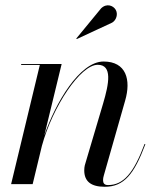

<svg xmlns="http://www.w3.org/2000/svg" viewBox="-20 -705 614 735"><path d="M409.5 -618.5C425.5 -628 432.5 -651 423 -667.5C413.5 -684 388 -693.5 367 -673L272 -557.5L274 -555.5ZM132.5 -456.5 22.5 0H105L140.5 -147C181.5 -296.5 287.5 -457 354 -457C411 -457 397.5 -385.5 374.5 -308L309 -87C306 -78 302.5 -67.5 302.5 -53C302.5 -10 329 10 381 10C454.5 10 493.5 -38 536.5 -153L533.5 -154C491.5 -41.5 452 3.5 393.5 3.5C378.5 3.5 374.5 -5 374.5 -15.5C374.5 -20.5 375.5 -27.5 377.5 -33.5L459 -319.5C482.5 -400 463 -469.5 376.5 -469.5C284.5 -469.5 191.5 -309.5 149.5 -186L216 -460H61V-456.5Z"/></svg>

Font: Bodoni* 48pt
Style: Italic
Weight: 400
Italic angle: -13°
Version: Version 2.3